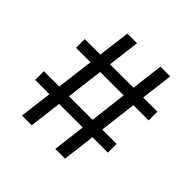

<svg xmlns="http://www.w3.org/2000/svg" viewBox="-168 -782 926 926"><g transform="rotate(45 295.0 -319.5)"><path d="M109.5 0 189.5 -639H255.5L176 0ZM33 -166.5V-226H529V-166.5ZM337 0 415 -639H481.5L403.5 0ZM63 -415.5V-475H558V-415.5Z"/></g></svg>

Font: Anek Latin Medium
Style: Regular
Weight: 400
Version: Version 1.003